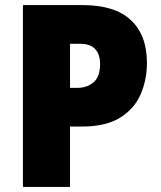

<svg xmlns="http://www.w3.org/2000/svg" viewBox="-20 -734 631 754"><path d="M305 -714Q431 -714 494 -655Q557 -596 557 -487Q557 -420 532 -363Q507 -306 451 -271.5Q395 -237 301 -237H255V0H70V-714ZM296 -562H255V-389H285Q321 -389 347 -410.5Q373 -432 373 -483Q373 -520 354 -541Q335 -562 296 -562Z"/></svg>

Font: Noto Sans Gurmukhi UI SemiCondensed Black
Style: Regular
Weight: 900
Width: 4
Designer: Jelle Bosma - Monotype Design Team
Foundry: Monotype Imaging Inc.
Version: Version 2.004; ttfautohint (v1.8.4.7-5d5b)